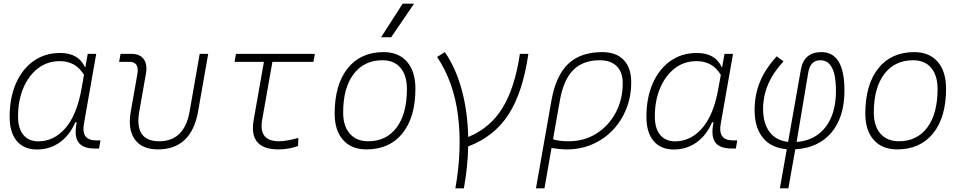

<svg xmlns="http://www.w3.org/2000/svg" viewBox="-20 -815 5313 1060"><path d="M451.2 -444.3 464.4 -517.6H511.2L443.4 -131.8Q426.8 -40 509.8 -40H534.7L526.9 4.9H503.4Q436.5 4.9 412.4 -30.3Q388.2 -65.4 403.8 -139.6H395.5Q364.7 -67.9 309.8 -28.8Q254.9 10.3 184.1 10.3Q111.8 10.3 72.5 -36.9Q33.2 -84 33.2 -169.4Q33.2 -275.4 68.1 -354.7Q103 -434.1 165.5 -478.3Q228 -522.5 312 -522.5Q413.6 -522.5 448.7 -444.3ZM310.5 -477.5Q241.2 -477.5 189.5 -437.5Q137.7 -397.5 108.6 -328.4Q79.6 -259.3 79.6 -171.9Q79.6 -106 109.1 -70.3Q138.7 -34.7 191.4 -34.7Q277.3 -34.7 340.8 -107.2Q404.3 -179.7 430.2 -325.7L443.8 -401.9Q397.9 -477.5 310.5 -477.5Z M851.1 9.8Q763.2 9.8 723.9 -45.9Q684.6 -101.6 702.1 -200.2L738.3 -405.3Q750 -473.6 695.3 -473.6H637.7L645.5 -517.6H706.1Q752.9 -517.6 773.9 -488Q794.9 -458.5 785.2 -405.3L749 -200.2Q720.2 -35.2 858.9 -35.2Q998 -35.2 1026.9 -200.2L1082.5 -517.6H1129.4L1073.7 -200.2Q1036.6 9.8 851.1 9.8Z M1517.1 9.8Q1352.1 9.8 1380.4 -152.3L1437 -473.6H1274.9L1282.7 -517.6H1718.3L1710.4 -473.6H1483.9L1427.2 -152.3Q1407.2 -35.2 1520 -35.2Q1561 -35.2 1627 -53.7L1625.5 -8.8Q1572.3 9.8 1517.1 9.8Z M2002.9 9.8Q1920.4 9.8 1874 -42.5Q1827.6 -94.7 1827.6 -187.5Q1827.6 -347.7 1899.2 -437.5Q1970.7 -527.3 2097.7 -527.3Q2180.7 -527.3 2227.1 -474.1Q2273.4 -420.9 2273.4 -325.2Q2273.4 -167.5 2201.9 -78.9Q2130.4 9.8 2002.9 9.8ZM2012.7 -35.2Q2113.3 -35.2 2169.9 -111.3Q2226.6 -187.5 2226.6 -323.7Q2226.6 -398.4 2191.2 -440.4Q2155.8 -482.4 2091.8 -482.4Q1989.7 -482.4 1932.1 -406Q1874.5 -329.6 1874.5 -193.8Q1874.5 -119.1 1911.1 -77.1Q1947.8 -35.2 2012.7 -35.2ZM2084 -609.4 2203.1 -794.9H2266.1L2139.6 -609.4Z M2494.1 224.6Q2532.2 8.8 2508.5 -177.5Q2484.9 -363.8 2393.1 -500.5L2436 -527.3Q2497.1 -438.5 2529.5 -317.9Q2562 -197.3 2564.9 -58.6Q2686.5 -108.4 2754.6 -219.7Q2822.8 -331.1 2850.1 -517.6H2897Q2866.2 -304.2 2786.9 -182.1Q2707.5 -60.1 2564.9 -6.8Q2562.5 106.9 2541 224.6Z M3305.7 -527.3Q3381.3 -527.3 3423.1 -484.1Q3464.8 -440.9 3464.8 -361.3Q3464.8 -282.2 3438 -214.6Q3411.1 -147 3363 -96.7Q3314.9 -46.4 3250.2 -18.3Q3185.5 9.8 3109.4 9.8Q3087.9 9.8 3067.1 7.6Q3046.4 5.4 3024.9 2L2985.8 224.6H2939L3024.4 -260.3Q3048.8 -397.5 3116.9 -462.4Q3185.1 -527.3 3305.7 -527.3ZM3033.2 -46.4Q3061.5 -35.2 3120.1 -35.2Q3205.1 -35.2 3272.5 -77.4Q3339.8 -119.6 3378.9 -192.4Q3418 -265.1 3418 -356.4Q3418 -416.5 3384.8 -449.5Q3351.6 -482.4 3291 -482.4Q3198.2 -482.4 3144.5 -428.2Q3090.8 -374 3070.8 -259.3Z M3966.8 -444.3 3980 -517.6H4026.9L3959 -131.8Q3942.4 -40 4025.4 -40H4050.3L4042.5 4.9H4019Q3952.1 4.9 3928 -30.3Q3903.8 -65.4 3919.4 -139.6H3911.1Q3880.4 -67.9 3825.4 -28.8Q3770.5 10.3 3699.7 10.3Q3627.4 10.3 3588.1 -36.9Q3548.8 -84 3548.8 -169.4Q3548.8 -275.4 3583.7 -354.7Q3618.7 -434.1 3681.2 -478.3Q3743.7 -522.5 3827.6 -522.5Q3929.2 -522.5 3964.4 -444.3ZM3826.2 -477.5Q3756.8 -477.5 3705.1 -437.5Q3653.3 -397.5 3624.3 -328.4Q3595.2 -259.3 3595.2 -171.9Q3595.2 -106 3624.8 -70.3Q3654.3 -34.7 3707 -34.7Q3793 -34.7 3856.4 -107.2Q3919.9 -179.7 3945.8 -325.7L3959.5 -401.9Q3913.6 -477.5 3826.2 -477.5Z M4332.5 224.6H4285.6L4323.7 8.8Q4237.8 2 4191.9 -54.4Q4146 -110.8 4146 -207Q4146 -291.5 4175.8 -363.8Q4205.6 -436 4268.1 -503.9L4305.7 -476.1Q4192.9 -356 4192.9 -213.4Q4192.9 -133.8 4229 -86.2Q4265.1 -38.6 4331.1 -31.7L4401.4 -430.2Q4418.5 -527.3 4514.6 -527.3Q4642.1 -527.3 4642.1 -315.4Q4642.1 -168.9 4570.6 -83.7Q4499 1.5 4370.6 9.3ZM4377.9 -31.2Q4480 -39.1 4537.6 -113.3Q4595.2 -187.5 4595.2 -314Q4595.2 -482.4 4509.3 -482.4Q4453.6 -482.4 4442.4 -415.5Z M4932.6 9.8Q4850.1 9.8 4803.7 -42.5Q4757.3 -94.7 4757.3 -187.5Q4757.3 -347.7 4828.9 -437.5Q4900.4 -527.3 5027.3 -527.3Q5110.4 -527.3 5156.7 -474.1Q5203.1 -420.9 5203.1 -325.2Q5203.1 -167.5 5131.6 -78.9Q5060.1 9.8 4932.6 9.8ZM4942.4 -35.2Q5043 -35.2 5099.6 -111.3Q5156.2 -187.5 5156.2 -323.7Q5156.2 -398.4 5120.8 -440.4Q5085.4 -482.4 5021.5 -482.4Q4919.4 -482.4 4861.8 -406Q4804.2 -329.6 4804.2 -193.8Q4804.2 -119.1 4840.8 -77.1Q4877.4 -35.2 4942.4 -35.2Z"/></svg>

Font: Cascadia Code NF ExtraLight
Style: Italic
Weight: 200
Italic angle: -10°
Monospace: yes
Designer: Aaron Bell
Foundry: Saja Typeworks
Version: Version 2404.023; ttfautohint (v1.8.4)